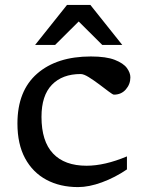

<svg xmlns="http://www.w3.org/2000/svg" viewBox="-20 -752 588 782"><path d="M350 -522Q412.5 -522 447.5 -508.2Q482.5 -494.5 496.8 -475Q511 -455.5 511 -437Q511 -409 492.5 -387.8Q474 -366.5 444 -366.5Q439.5 -366.5 422.8 -379.2Q406 -392 384 -408.5Q362 -425 341.5 -437.8Q321 -450.5 308.5 -450.5Q234 -450.5 191.5 -406.8Q149 -363 149 -276Q149 -176.5 196 -126.8Q243 -77 332.5 -77Q406.5 -77 497 -115V-62Q448.5 -29 395.5 -9.5Q342.5 10 298 10Q224.5 10 169 -19.8Q113.5 -49.5 82.2 -107.2Q51 -165 51 -249Q51 -382 131.2 -452Q211.5 -522 350 -522ZM123 -569 253 -732H348L478 -569H396.5L300.5 -664.5L204.5 -569Z"/></svg>

Font: Newsreader Caption
Style: Regular
Weight: 400
Designer: Hugues Gentile
Foundry: Production Type
Version: Version 1.001